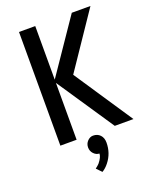

<svg xmlns="http://www.w3.org/2000/svg" viewBox="-167 -793 890 1111"><g transform="rotate(-20 277.5 -237.0)"><path d="M90 0V-700H190V-370L415 -700H530L300 -360L540 0H425L190 -350V0ZM267 226 237 195Q255 181 262 173Q287 142 287 120Q268 120 252.5 104Q237 88 237 65Q237 42 252.5 26Q268 10 287 10Q314 10 330.5 27.5Q347 45 347 74Q347 140 307 190Q289 213 267 226Z"/></g></svg>

Font: Scada
Style: Regular
Weight: 400
Designer: Jovanny Lemonad
Foundry: Jovanny Lemonad
Version: Version 4.100;PS 004.100;hotconv 1.0.88;makeotf.lib2.5.64775